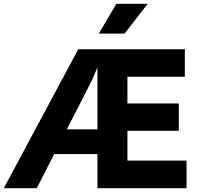

<svg xmlns="http://www.w3.org/2000/svg" viewBox="-55 -985 1034 1005"><path d="M-35 0 354.5 -727H478L513.5 -713.5H489L429 -570.5L137.5 0ZM130 -178.5 192 -308H478V-178.5ZM455 0V-727H912.5V-583.5H563L612 -620.5V-412L563 -443.5H881V-300.5H568L612 -331.5V-107L563 -144.5H921.5V0ZM462 -809 554 -965H718L597 -809Z"/></svg>

Font: Spline Sans
Style: Regular
Weight: 400
Designer: Eben Sorkin, Mirko Velimirovic
Foundry: Sorkin Type
Version: Version 1.001